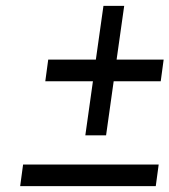

<svg xmlns="http://www.w3.org/2000/svg" viewBox="-20 -766 580 657"><path d="M405 -746 379 -562H540L530 -488H369L343 -303H272L298 -488H135L145 -562H308L334 -746ZM523 -203 513 -129H49L59 -203Z"/></svg>

Font: Arsenal
Style: Bold Italic
Weight: 700
Italic angle: -9°
Designer: Andrij Shevchenko
Foundry: Stairsfor.com
Version: Version 1.000